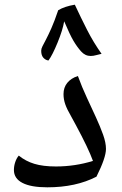

<svg xmlns="http://www.w3.org/2000/svg" viewBox="-20 -798 527 828"><path d="M184.1 9.8Q113.3 9.8 76.7 -9.3Q40 -28.3 40 -64.9Q40 -82 45.7 -98.9Q51.3 -115.7 61 -127Q90.3 -103 127.9 -91.6Q165.5 -80.1 221.2 -80.1Q303.2 -80.1 380.9 -104Q361.3 -158.2 307.1 -258.8L286.1 -297.4Q269 -326.7 261.5 -348.1Q253.9 -369.6 253.9 -392.1Q253.9 -420.9 270.3 -440.9Q286.6 -460.9 315.9 -470.2Q333.5 -421.9 354.5 -377Q375.5 -332 393.8 -292Q412.1 -252 424.6 -217.3Q437 -182.6 437 -155.8Q437 -118.2 396 -36.1Q307.1 9.8 184.1 9.8ZM256.8 -706.1Q250.5 -668.5 228.3 -614.3Q206.1 -560.1 189 -537.1Q176.8 -538.6 167.2 -548.8Q157.7 -559.1 157.7 -579.1Q157.7 -587.9 163.1 -598.4Q168.5 -608.9 178.2 -627.4Q188 -646 201.4 -676Q214.8 -706.1 231 -753.9Q258.8 -770.5 302.7 -777.8Q328.6 -722.2 355.7 -668.9Q382.8 -615.7 418 -565.9L396 -560.5Q382.8 -556.6 371.1 -556.6Q347.2 -556.6 329.6 -576.4Q312 -596.2 296.6 -622.3Q281.2 -648.4 256.8 -706.1Z"/></svg>

Font: Sahl Naskh
Style: Regular
Weight: 400
Designer: Pascal Zoghbi
Version: Version 1.001